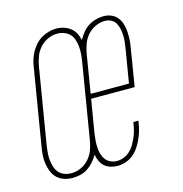

<svg xmlns="http://www.w3.org/2000/svg" viewBox="-87 -619 674 707"><g transform="rotate(-15 250.0 -265.5)"><path d="M105 8Q89 8 73.5 3Q58 -2 47 -12.5Q36 -23 30 -37.5Q24 -52 21.5 -68Q19 -84 20 -100.5Q21 -117 24 -133L72 -423Q74 -438 78.5 -452Q83 -466 90.5 -479.5Q98 -493 108.5 -504.5Q119 -516 132 -523.5Q145 -531 159.5 -535Q174 -539 188 -539Q203 -539 217 -534.5Q231 -530 242 -521.5Q253 -513 259.5 -500.5Q266 -488 269 -474Q277 -488 287 -500.5Q297 -513 310.5 -521.5Q324 -530 339 -534Q354 -538 369 -538Q384 -538 398 -532Q412 -526 421 -514.5Q430 -503 434 -488.5Q438 -474 439 -459Q440 -444 439 -428Q438 -412 435 -397L412 -256H246L225 -130Q223 -117 222 -104Q221 -91 221.5 -78Q222 -65 225.5 -52.5Q229 -40 236 -30.5Q243 -21 254.5 -15.5Q266 -10 279 -10Q292 -10 305 -15Q318 -20 328.5 -29.5Q339 -39 346 -51Q353 -63 358.5 -75.5Q364 -88 367.5 -101Q371 -114 373 -127Q373 -128 373.5 -129.5Q374 -131 374 -133H393Q393 -131 393 -129.5Q393 -128 392 -126Q390 -110 385.5 -95Q381 -80 374.5 -65.5Q368 -51 358.5 -37Q349 -23 336 -12.5Q323 -2 307.5 3Q292 8 276 8Q263 8 250 4Q237 0 227.5 -8.5Q218 -17 212.5 -29Q207 -41 205 -54Q197 -40 186.5 -28Q176 -16 163 -7.5Q150 1 135 4.5Q120 8 105 8ZM249 -274H395L416 -400Q418 -412 419.5 -425Q421 -438 420.5 -451Q420 -464 417.5 -476Q415 -488 409 -498.5Q403 -509 392 -514.5Q381 -520 368 -520Q350 -520 332 -511.5Q314 -503 301.5 -488.5Q289 -474 282.5 -456Q276 -438 273 -420ZM106 -10Q124 -10 142 -18Q160 -26 173 -41Q186 -56 192.5 -73.5Q199 -91 202 -110L250 -400Q252 -413 253 -427Q254 -441 252.5 -454.5Q251 -468 247 -480.5Q243 -493 234 -502Q225 -511 212.5 -515.5Q200 -520 186 -520Q168 -520 150 -511.5Q132 -503 119.5 -488.5Q107 -474 100.5 -456Q94 -438 91 -420L43 -130Q41 -117 40 -103Q39 -89 40.5 -76Q42 -63 46 -50.5Q50 -38 58.5 -28.5Q67 -19 79.5 -14.5Q92 -10 106 -10Z"/></g></svg>

Font: Iosevka Slab Thin Oblique
Style: Regular
Weight: 100
Italic angle: -9°
Monospace: yes
Designer: Belleve Invis
Foundry: Belleve Invis
Version: Version 11.1.0; ttfautohint (v1.8.3)